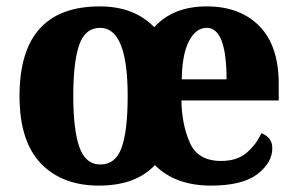

<svg xmlns="http://www.w3.org/2000/svg" viewBox="-20 -570 928 600"><path d="M289 10Q404 10 464 -54Q528 10 639 10Q738 10 784.5 -26Q831 -62 831 -107Q831 -140 797 -154Q780 -117 750 -92Q720 -67 671 -67Q598 -67 573 -124.5Q548 -182 547 -256H851V-308Q851 -427 790.5 -488.5Q730 -550 626 -550Q521 -550 462 -485Q399 -550 292 -550Q41 -550 41 -270Q41 -129 107.5 -59.5Q174 10 289 10ZM294 -56Q247 -56 228 -110.5Q209 -165 209 -270Q209 -376 227.5 -429.5Q246 -483 293 -483Q379 -483 379 -270Q379 -161 360 -108.5Q341 -56 294 -56ZM548 -322Q549 -400 570.5 -441.5Q592 -483 626 -483Q688 -483 688 -322Z"/></svg>

Font: Noto Serif SemiCondensed Extra
Style: Regular
Weight: 800
Width: 4
Designer: Monotype Design Team
Foundry: Monotype Imaging Inc.
Version: Version 1.002